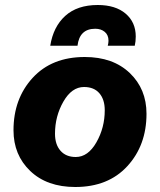

<svg xmlns="http://www.w3.org/2000/svg" viewBox="-20 -738 640 768"><path d="M181 -555Q193 -631 241 -674.5Q289 -718 371 -718Q442 -718 482.5 -683.5Q523 -649 523 -592Q523 -572 519 -555H411Q414 -566 414 -575Q414 -598 399 -610.5Q384 -623 361 -623Q298 -623 290 -555ZM281 10Q168 10 101 -54Q34 -118 34 -217Q34 -343 110.5 -426.5Q187 -510 319 -510Q432 -510 499 -446Q566 -382 566 -283Q566 -157 489.5 -73.5Q413 10 281 10ZM283 -110Q332 -110 365.5 -168.5Q399 -227 399 -297Q399 -340 377.5 -365Q356 -390 316 -390Q267 -390 233.5 -331.5Q200 -273 200 -203Q200 -160 222 -135Q244 -110 283 -110Z"/></svg>

Font: Elaine Sans
Style: Bold Italic
Weight: 700
Italic angle: -13°
Designer: Wei Huang
Foundry: Wei Huang
Version: Version 2.001;December 24, 2019;FontCreator 12.0.0.2547 64-b